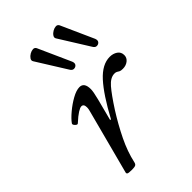

<svg xmlns="http://www.w3.org/2000/svg" viewBox="-210 -766 861 861"><g transform="rotate(-45 220.0 -335.5)"><path d="M101 13Q78 13 74 9.5Q70 6 72 0L152 -304Q153 -307 154.5 -314Q156 -321 156 -328Q156 -349 141 -349Q133 -349 117 -339Q101 -329 76 -306Q71 -301 62 -310Q53 -319 57 -325Q69 -342 94.5 -363.5Q120 -385 148 -400.5Q176 -416 196 -416Q226 -416 226 -373Q226 -357 216 -318L189 -214H194Q249 -316 294.5 -366Q340 -416 388 -416Q409 -416 424.5 -405.5Q440 -395 440 -375Q440 -358 426 -347Q412 -336 392 -336Q379 -336 373.5 -339Q368 -342 363.5 -345Q359 -348 350 -348Q324 -348 299 -319Q274 -290 236 -231Q200 -174 172 -116.5Q144 -59 132 -4Q130 6 124 9.5Q118 13 101 13ZM219 -504 131 -645Q126 -653 132 -662Q138 -671 148.5 -677Q159 -683 169 -683.5Q179 -684 184 -675L254 -519Q259 -506 253 -498.5Q247 -491 236.5 -491Q226 -491 219 -504ZM364 -504 276 -645Q271 -653 277 -662Q283 -671 293.5 -677Q304 -683 314 -683.5Q324 -684 329 -675L399 -519Q404 -506 398 -498.5Q392 -491 381.5 -491Q371 -491 364 -504Z"/></g></svg>

Font: Junicode SmExp
Style: Italic
Weight: 400
Width: 6
Italic angle: -11°
Designer: Peter S. Baker
Version: Version 2.205; ttfautohint (v1.8.4)